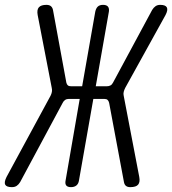

<svg xmlns="http://www.w3.org/2000/svg" viewBox="-75 -760 709 790"><path d="M8 -11Q2 -1 -6 4.5Q-14 10 -26 10Q-48 10 -53.5 0Q-59 -10 -48 -32L133 -366Q137 -374 138.5 -382Q140 -390 138 -398L80 -698Q76 -720 85 -730Q94 -740 116 -740Q128 -740 134.5 -734.5Q141 -729 143 -719L198 -420Q200 -412 204.5 -408.5Q209 -405 218 -405H263L317 -712Q320 -726 327.5 -733Q335 -740 349 -740Q363 -740 369 -733Q375 -726 373 -712L319 -405H364Q373 -405 379.5 -408.5Q386 -412 390 -420L551 -719Q557 -729 565 -734.5Q573 -740 584 -740Q606 -740 611.5 -729.5Q617 -719 606 -698L440 -398Q436 -390 434 -382Q432 -374 434 -366L498 -32Q502 -11 493.5 -0.5Q485 10 461 10Q450 10 443.5 5Q437 0 435 -11L374 -337Q372 -345 367.5 -349Q363 -353 354 -353H309L250 -18Q248 -4 239.5 3Q231 10 217 10Q203 10 197.5 3Q192 -4 195 -18L253 -353H208Q199 -353 193 -349Q187 -345 183 -337Z"/></svg>

Font: Maple Mono ExtraLight
Style: Italic
Weight: 275
Italic angle: -10°
Monospace: yes
Designer: subframe7536
Version: Version 7.000